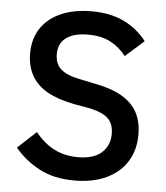

<svg xmlns="http://www.w3.org/2000/svg" viewBox="-52 -756 703 815"><g transform="rotate(5 299.5 -349.0)"><path d="M295 12Q208 12 146 -20.5Q84 -53 40 -106L119 -179Q155 -134 199.5 -111Q244 -88 301 -88Q368 -88 402 -118.5Q436 -149 436 -199Q436 -226 426 -246Q416 -266 392 -279Q368 -292 328 -300L266 -311Q198 -324 152.5 -349Q107 -374 84 -414.5Q61 -455 61 -510Q61 -572 91 -617Q121 -662 176.5 -686Q232 -710 306 -710Q385 -710 443 -682.5Q501 -655 541 -603L462 -533Q435 -568 396 -589Q357 -610 299 -610Q239 -610 206.5 -586Q174 -562 174 -516Q174 -487 186 -468Q198 -449 222.5 -437Q247 -425 284 -418L346 -405Q416 -392 461 -366Q506 -340 527.5 -300.5Q549 -261 549 -205Q549 -140 519 -91.5Q489 -43 432 -15.5Q375 12 295 12Z"/></g></svg>

Font: IBM Plex Sans Medium
Style: Regular
Weight: 500
Designer: Mike Abbink, Paul van der Laan, Pieter van Rosmalen
Foundry: Bold Monday
Version: Version 3.201